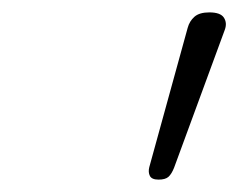

<svg xmlns="http://www.w3.org/2000/svg" viewBox="-20 -1001 385 310"><path d="M236 -711Q225 -711 222 -717Q219 -723 221 -731L283 -956Q286 -967 294 -974Q302 -981 318 -981Q336 -981 341.5 -972.5Q347 -964 343 -953L261 -730Q257 -720 252 -715.5Q247 -711 236 -711Z"/></svg>

Font: Playwrite MX Thin
Style: Regular
Weight: 250
Designer: Veronika Burian, José Scaglione
Foundry: TypeTogether
Version: Version 1.002